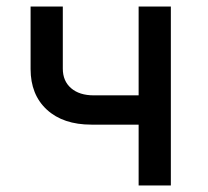

<svg xmlns="http://www.w3.org/2000/svg" viewBox="-20 -570 640 590"><path d="M406 0V-187H261Q174 -187 124 -233Q74 -279 74 -358V-550H173V-359Q173 -321 198.5 -299Q224 -277 268 -277H406V-550H505V0Z"/></svg>

Font: Pitagon Sans Mono Medium
Style: Regular
Weight: 500
Monospace: yes
Designer: Travis Tran
Foundry: Pitagon
Version: Version 1.001; ttfautohint (v1.8.4.7-5d5b);gftools[0.9.26]